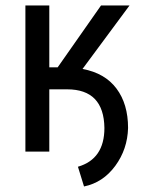

<svg xmlns="http://www.w3.org/2000/svg" viewBox="-20 -548 522 694"><path d="M278.3 -298.8Q359.4 -283.7 401.1 -227.8Q442.9 -171.9 442.9 -85.4Q440.9 -8.8 396.7 51.5Q352.5 111.8 283.7 126L261.7 54.7Q357.4 26.9 357.4 -85.4Q355.5 -225.1 222.7 -225.1H158.2V0H71.8V-528.3H158.2V-304.7H188.5L345.2 -528.3H448.2Z"/></svg>

Font: MAUL Condensed
Style: Condensed Regular
Weight: 400
Designer: MAUL
Version: Version 1.0; 2020; ttfautohint (v1.8.3)